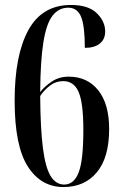

<svg xmlns="http://www.w3.org/2000/svg" viewBox="-20 -744 491 774"><path d="M236 10Q145 10 92 -73Q39 -156 39 -338Q39 -522 94.5 -623Q150 -724 266 -724Q336 -724 370 -691Q404 -658 404 -617Q404 -586 382.5 -568.5Q361 -551 322 -551Q322 -639 307 -676Q292 -713 255 -713Q217 -713 192 -681Q167 -649 155 -574.5Q143 -500 142 -373Q159 -395 188.5 -415Q218 -435 257 -435Q332 -435 376 -380Q420 -325 420 -224Q420 -109 370.5 -49.5Q321 10 236 10ZM239 0Q278 0 297 -48.5Q316 -97 316 -220Q316 -329 297 -373Q278 -417 235 -417Q205 -417 181.5 -399Q158 -381 142 -357Q143 -225 153 -147Q163 -69 184 -34.5Q205 0 239 0Z"/></svg>

Font: Noto Serif Display ExtraCondensed SemiBold
Style: Regular
Weight: 600
Width: 2
Designer: Monotype Design Team
Foundry: Monotype Imaging Inc.
Version: Version 2.009